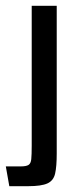

<svg xmlns="http://www.w3.org/2000/svg" viewBox="-21 -640 256 660"><path d="M11 0 -1 -68H50Q69 -68 77 -73Q85 -78 86.5 -93Q88 -108 88 -139V-620H174V-112Q174 -68 168.5 -43.5Q163 -19 142 -9.5Q121 0 76 0Z"/></svg>

Font: Smooch Sans Thin SemiBold
Style: Regular
Weight: 600
Version: Version 1.010